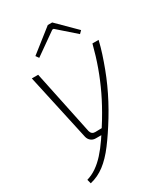

<svg xmlns="http://www.w3.org/2000/svg" viewBox="-220 -798 959 1103"><g transform="rotate(-30 259.0 -246.5)"><path d="M496 -482Q486 -440 472.5 -398.5Q459 -357 443 -314.5Q427 -272 408 -230Q389 -188 367 -146.5Q345 -105 320 -64Q271 16 228 73Q185 130 141 163.5Q97 197 45 209L38 182Q72 172 102.5 151Q133 130 162 98Q191 66 220.5 23Q250 -20 283 -74Q326 -145 357 -210Q388 -275 412 -341.5Q436 -408 455 -482ZM95 -482 184 -57Q191 -33 214 -33L266 -34L247 0H199Q180 0 167 -11Q154 -22 150 -39L53 -482ZM315 -702 437 -581 420 -564 304 -666H295L149 -563L135 -583L286 -702Z"/></g></svg>

Font: Exo 2 ExtraLight
Style: Italic
Weight: 250
Italic angle: -8°
Designer: Natanael Gama
Foundry: Natanael Gama
Version: Version 2.010